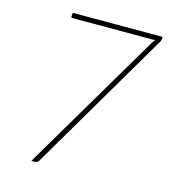

<svg xmlns="http://www.w3.org/2000/svg" viewBox="-106 -791 791 878"><g transform="rotate(15 290.0 -351.5)"><path d="M556.5 -703 555 -691Q553.5 -682.5 549.5 -677L157.5 -10.5Q151 0 138.5 0H122.5L516 -666Q518.5 -670 521 -673.2Q523.5 -676.5 526.5 -679.5H136Q127.5 -679.5 129 -688L130.5 -703Z"/></g></svg>

Font: Lato ExtraLight
Style: Italic
Weight: 275
Italic angle: -7°
Designer: Lukasz Dziedzic with Adam Twardoch and Botio Nikoltchev
Foundry: tyPoland Lukasz Dziedzic
Version: Version 2.015; 2015-08-06; http://www.latofonts.com/